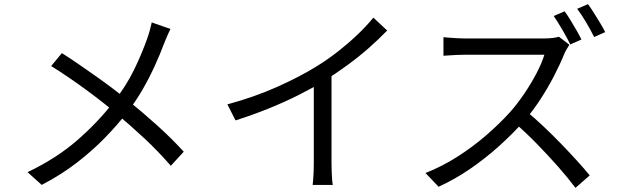

<svg xmlns="http://www.w3.org/2000/svg" viewBox="-20 -869 3010 934"><path d="M809.5 -728Q802.2 -714.5 792.8 -692.7Q783.4 -670.8 777.2 -654.9Q758.8 -605.2 732.4 -547.5Q706 -489.7 672.6 -431.8Q639.2 -374 597.8 -321.4Q550.4 -260.2 489.7 -198Q429.1 -135.7 353.4 -77.3Q277.6 -18.8 182.9 30.5L114 -31.5Q253.9 -98.3 354.3 -185.5Q454.8 -272.7 531.1 -370.8Q593.8 -450.2 633 -531.3Q672.3 -612.4 697.7 -686Q703.3 -701.3 709 -722.5Q714.8 -743.8 718.2 -759.9ZM281.1 -610.7Q318.5 -587.1 361.3 -557.6Q404.1 -528 447.3 -497.6Q490.5 -467.2 528.8 -438.2Q567.2 -409.2 595.3 -386.3Q671 -325.1 742.8 -260.6Q814.6 -196.1 873.8 -131.1L811 -62.4Q748.2 -134.7 681.8 -196.4Q615.3 -258.2 540.4 -321.5Q513.4 -344.5 477.3 -372.8Q441.2 -401.2 399.3 -431.9Q357.5 -462.6 313.8 -492.4Q270.2 -522.2 228.9 -547.7Z M1086.2 -361.3Q1215.9 -396.3 1327.9 -446.2Q1439.8 -496.1 1522.6 -547.7Q1575.4 -580.5 1624.9 -619.2Q1674.3 -658 1718.3 -699.8Q1762.3 -741.6 1796.4 -783.3L1863.4 -720.5Q1820.6 -676.3 1771.7 -633.4Q1722.7 -590.5 1668.2 -550.9Q1613.7 -511.2 1555.3 -474.4Q1500.4 -440.8 1431.2 -406.1Q1362 -371.4 1284.2 -340.1Q1206.3 -308.8 1125.8 -283.3ZM1506.5 -506.3 1592.7 -532.1V-75.9Q1592.7 -57.4 1593.4 -36.2Q1594.1 -15 1595.5 2.9Q1596.9 20.9 1599 30.7H1501Q1502.4 20.9 1503.7 2.9Q1505.1 -15 1505.8 -36.2Q1506.5 -57.4 1506.5 -75.9Z M2726.7 -813.9Q2739.7 -796.2 2754.9 -771.4Q2770.1 -746.6 2784.5 -721.6Q2798.9 -696.6 2808.4 -676.9L2754.2 -652.8Q2739.4 -683.2 2716.5 -722.6Q2693.6 -762 2673.6 -791.2ZM2840.2 -848.9Q2853.8 -830.6 2869.4 -805.7Q2885 -780.8 2899.9 -756.3Q2914.8 -731.8 2924.1 -712.9L2870.3 -688.8Q2854.1 -721.6 2831.5 -759.9Q2808.9 -798.2 2787.7 -826.2ZM2749.9 -651.3Q2745.4 -645 2737.6 -631.5Q2729.7 -618.1 2725.4 -607.6Q2705.6 -558.6 2674.8 -498.9Q2644 -439.3 2605.8 -381.2Q2567.6 -323.1 2526.1 -276.6Q2470.7 -214.7 2404.9 -155.8Q2339.2 -97 2266.1 -46.9Q2193 3.1 2113.6 39.5L2049.8 -27.4Q2130.8 -59.3 2205.4 -106.9Q2279.9 -154.5 2345.2 -210.9Q2410.5 -267.4 2461.9 -324.3Q2496.1 -363.1 2529.4 -412Q2562.7 -460.8 2589.2 -511.2Q2615.7 -561.6 2628.1 -602.7Q2619.5 -602.7 2589.7 -602.7Q2559.9 -602.7 2518.9 -602.7Q2477.8 -602.7 2432.7 -602.7Q2387.6 -602.7 2346.6 -602.7Q2305.5 -602.7 2276.4 -602.7Q2247.4 -602.7 2238.4 -602.7Q2220.7 -602.7 2199.2 -601.6Q2177.8 -600.4 2160.2 -599.3Q2142.7 -598.2 2137.2 -597.8V-688.1Q2144.3 -687.3 2162.7 -685.9Q2181.1 -684.5 2202.1 -683.2Q2223.2 -681.9 2238.4 -681.9Q2248.5 -681.9 2277.7 -681.9Q2306.8 -681.9 2347.3 -681.9Q2387.8 -681.9 2431.9 -681.9Q2475.9 -681.9 2516.3 -681.9Q2556.8 -681.9 2585.7 -681.9Q2614.7 -681.9 2624.3 -681.9Q2648.8 -681.9 2668.2 -684.3Q2687.6 -686.6 2699.1 -690.2ZM2539.1 -329Q2580.1 -295.4 2623.5 -254.4Q2666.9 -213.4 2708.9 -170.1Q2750.8 -126.8 2786.9 -87Q2823 -47.3 2848.8 -15.8L2779.4 44.8Q2743.6 -3.1 2694.7 -58.5Q2645.7 -113.9 2591.2 -169.8Q2536.6 -225.6 2482 -272.8Z"/></svg>

Font: Noto Sans KR Thin
Style: Regular
Weight: 100
Designer: Ryoko NISHIZUKA 西塚涼子 (kana, bopomofo & ideographs); Paul D. Hunt (Latin, Greek & Cyrillic); Sandoll Communications 산돌커뮤니
Foundry: Adobe
Version: Version 2.004-H2;hotconv 1.0.118;makeotfexe 2.5.65603